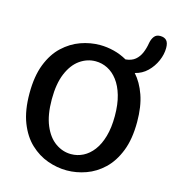

<svg xmlns="http://www.w3.org/2000/svg" viewBox="-111 -837 851 940"><g transform="rotate(15 314.0 -367.0)"><path d="M312.5 10.5Q263.5 10.5 215.2 -6.8Q167 -24 127 -61.5Q87 -99 63.2 -159.8Q39.5 -220.5 39.5 -307.5Q39.5 -394.5 63.2 -455.2Q87 -516 127 -553.2Q167 -590.5 215.2 -607.8Q263.5 -625 312.5 -625Q347.5 -625 382.8 -616.2Q418 -607.5 450.5 -589Q481 -592 499 -607Q517 -622 527 -645.5Q537 -669 541.5 -697.5Q545.5 -718 555.8 -731Q566 -744 585.5 -744Q607 -744 617.8 -732.2Q628.5 -720.5 628.5 -694.5Q628.5 -662 614 -628.8Q599.5 -595.5 573.5 -570.2Q547.5 -545 511.5 -536.5Q545 -499.5 565 -442.8Q585 -386 585 -307.5Q585 -220.5 561 -159.8Q537 -99 497.5 -61.5Q458 -24 409.8 -6.8Q361.5 10.5 312.5 10.5ZM152.5 -307.5Q152.5 -228 174.5 -175.8Q196.5 -123.5 233.2 -97.8Q270 -72 312.5 -72Q344.5 -72 373.2 -86.5Q402 -101 424.2 -130.2Q446.5 -159.5 459.2 -203.8Q472 -248 472 -307.5Q472 -367 459.2 -411Q446.5 -455 424.2 -484.2Q402 -513.5 373.2 -528Q344.5 -542.5 312.5 -542.5Q270 -542.5 233.2 -516.8Q196.5 -491 174.5 -438.8Q152.5 -386.5 152.5 -307.5Z"/></g></svg>

Font: Sono ExtraLight Monospace Medium
Style: Regular
Weight: 500
Version: Version 2.112